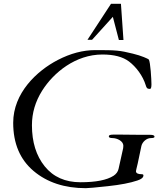

<svg xmlns="http://www.w3.org/2000/svg" viewBox="-20 -971 833 1004"><path d="M461.5 -763 570.1 -883 601.6 -762H625.6L612.4 -951H560.4L437.5 -763ZM625 -209C625 -204.3 624.7 -200 624 -196L600 -88C596.7 -73.3 588 -61.3 574 -52C538.7 -29.3 481 -18 401 -18C321 -18 258.7 -45.7 214 -101C169.3 -156.3 147 -228 147 -316C147 -380 164.8 -440.3 200.5 -497C259.7 -591 374.8 -686 515.5 -686C575.8 -686 622.2 -673.8 654.5 -649.5C690.9 -622.1 727.1 -575.2 742.5 -524C745.9 -512.6 748.6 -506 764 -506C769.3 -506 772 -514 772 -530C772 -552.7 766.7 -647.5 758 -660C756 -662 747.3 -666.2 732 -672.5C716.7 -678.8 697.5 -684.8 674.5 -690.5C604.4 -707.8 586.8 -709 478 -709C414 -709 348.8 -691.8 282.5 -657.5C172 -600.3 49 -484.3 49 -329C49 -221 84.5 -137 155.5 -77C226.5 -17 317.7 13 429 13C441 13 479.5 9.5 544.5 2.5C609.5 -4.5 660.7 -14.3 698 -27C719.3 -33.7 730 -42.7 730 -54C730 -58 727 -60 721 -60C701 -60 691 -65.3 691 -76C691 -78 691.7 -81.5 693 -86.5C703.1 -124.4 710.5 -169.6 719.5 -208C724.1 -227.7 745 -249 769.5 -249C781.8 -249 788 -251.3 788 -256C788 -262.7 780.7 -266 766 -266H717L621 -267H571C556.3 -267 549 -264 549 -258C549 -252 555.3 -249 568 -249C592.2 -249 625 -233.3 625 -209Z"/></svg>

Font: fbb
Style: Italic
Weight: 400
Italic angle: -12°
Designer: David J. Perry, Michael Sharpe
Version: Version 0.991